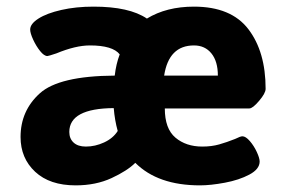

<svg xmlns="http://www.w3.org/2000/svg" viewBox="-20 -551 859 579"><path d="M42 -138Q42 -217 100 -269.5Q158 -322 326 -323Q330 -358 341 -387Q320 -414 251 -414Q208 -414 150 -390Q126 -382 123 -382Q113 -382 101 -397Q89 -412 80 -431.5Q71 -451 71 -462Q71 -479 96 -495Q121 -511 165 -521Q209 -531 262 -531Q370 -531 423 -495Q482 -531 565 -531Q677 -531 729 -463Q781 -395 781 -283Q781 -270 761.5 -247Q742 -224 732 -224H477Q477 -163 509 -136Q541 -109 590 -109Q618 -109 641 -115.5Q664 -122 689 -132Q705 -140 711 -140Q721 -140 733.5 -125.5Q746 -111 754.5 -92.5Q763 -74 763 -64Q763 -41 732 -24.5Q701 -8 658 0Q615 8 583 8Q456 8 388 -60Q364 -36 316.5 -14Q269 8 208 8Q130 8 86 -33Q42 -74 42 -138ZM637 -323Q637 -366 617.5 -390Q598 -414 565 -414Q489 -414 475 -323ZM335 -156Q326 -188 323 -225Q189 -224 189 -153Q189 -133 202 -121Q215 -109 239 -109Q267 -109 294 -121.5Q321 -134 335 -156Z"/></svg>

Font: Asap-Bold
Style: Bold
Weight: 700
Designer: Pablo Cosgaya
Foundry: Omnibus-Type
Version: Version 2.000; ttfautohint (v1.8)